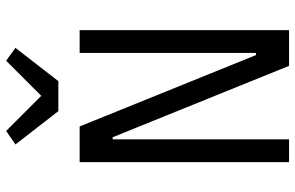

<svg xmlns="http://www.w3.org/2000/svg" viewBox="-192 -792 983 640"><g transform="rotate(-90 300.0 -471.5)"><path d="M401 0H520V-698H444V-110H437L199 -698H80V0H156V-588H163ZM350 -769 461 -912 418 -943 301 -826 184 -943 139 -912 250 -769Z"/></g></svg>

Font: IBM Plex Mono
Style: Regular
Weight: 400
Monospace: yes
Designer: Mike Abbink, Paul van der Laan, Pieter van Rosmalen
Foundry: Bold Monday
Version: Version 2.004